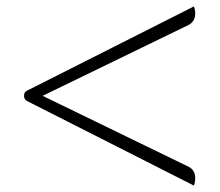

<svg xmlns="http://www.w3.org/2000/svg" viewBox="-20 -591 686 599"><path d="M64 -276Q55 -281 55 -292Q55 -304 64 -308L585 -571Q589 -560 589 -549Q589 -524 568 -513L113 -292L568 -71Q589 -61 589 -35Q589 -23 585 -12Z"/></svg>

Font: K2D Thin
Style: Regular
Weight: 100
Designer: Katatrad Aksorn Co.,Ltd.
Foundry: Cadson Demak Co.,Ltd.
Version: Version 1.000; ttfautohint (v1.6)